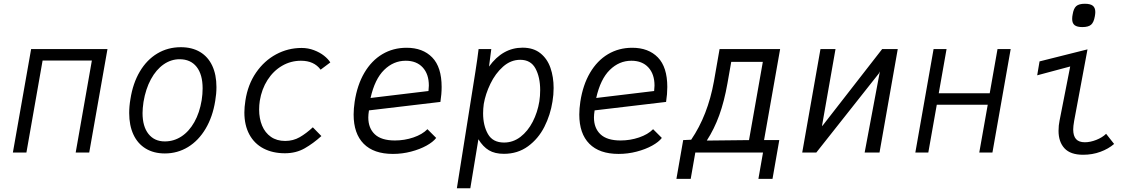

<svg xmlns="http://www.w3.org/2000/svg" viewBox="-20 -811 6040 1021"><path d="M145.5 -550H551.5L454.5 0H382.5L468.5 -489H206.5L120.5 0H48.5Z M667 -210Q667 -246 673.5 -283.5Q686.5 -368 723.5 -430.5Q760.5 -493 816.5 -526.5Q872.5 -560 941.5 -560Q1001.5 -560 1044 -534.5Q1086.5 -509 1108.8 -461.2Q1131 -413.5 1131 -348Q1131 -312 1124.5 -274.5Q1111 -190 1073.5 -126.8Q1036 -63.5 980 -29.2Q924 5 856.5 5Q797.5 5 754.8 -21Q712 -47 689.5 -95.5Q667 -144 667 -210ZM1052.5 -278.5Q1057.5 -310.5 1057.5 -341Q1057.5 -415 1025.5 -455.5Q993.5 -496 935 -496Q889.5 -496 850 -468.5Q810.5 -441 782.5 -389.5Q754.5 -338 743 -268.5Q738 -233.5 738 -210Q738 -138.5 769.5 -98.8Q801 -59 856.5 -59Q904.5 -59 945 -85.5Q985.5 -112 1013.5 -161.8Q1041.5 -211.5 1052.5 -278.5Z M1279.5 -213Q1279.5 -241 1285 -276.5Q1298 -361.5 1341.5 -424.8Q1385 -488 1448.2 -522Q1511.5 -556 1583.5 -556Q1618.5 -556 1649.5 -544.2Q1680.5 -532.5 1702.8 -515Q1725 -497.5 1736.5 -479L1685 -440.5Q1650 -488 1580.5 -488Q1526 -488 1479.8 -461Q1433.5 -434 1402.5 -385.5Q1371.5 -337 1361.5 -275Q1358 -252.5 1358 -228.5Q1358 -180.5 1373.8 -142.8Q1389.5 -105 1420.8 -83.2Q1452 -61.5 1496.5 -61.5Q1539 -61.5 1573.8 -81.5Q1608.5 -101.5 1643.5 -134L1689 -87.5Q1646 -48.5 1600 -22.2Q1554 4 1495 4Q1430 4 1381.2 -21.5Q1332.5 -47 1306 -96Q1279.5 -145 1279.5 -213Z M1860.5 -202Q1860.5 -232.5 1866 -270Q1879.5 -359 1917.5 -423.8Q1955.5 -488.5 2013 -522.8Q2070.5 -557 2142 -557Q2228.5 -557 2278.5 -505.5Q2328.5 -454 2328.5 -348.5Q2328.5 -311 2322 -269L1942 -224Q1938.5 -201.5 1938.5 -186.5Q1938.5 -129.5 1973.2 -96.8Q2008 -64 2080 -64Q2131 -64 2178.2 -80Q2225.5 -96 2253 -124L2299.5 -77.5Q2283 -56 2247.8 -36.5Q2212.5 -17 2165.8 -4.8Q2119 7.5 2069.5 7.5Q1967.5 7.5 1914 -46.5Q1860.5 -100.5 1860.5 -202ZM2260.5 -356Q2260.5 -417 2227.8 -452.5Q2195 -488 2137.5 -488Q2072.5 -488 2022.8 -439.2Q1973 -390.5 1950.5 -290L2258.5 -327Q2260.5 -347 2260.5 -356Z M2525 -550H2592.5L2580.5 -457Q2653 -557.5 2759 -557.5Q2816.5 -557.5 2853.5 -528Q2890.5 -498.5 2907.2 -450Q2924 -401.5 2924 -343Q2924 -307 2918 -271.5Q2907 -200 2874.8 -136.5Q2842.5 -73 2787.8 -33Q2733 7 2659.5 7Q2611.5 7 2580 -11.8Q2548.5 -30.5 2524 -70.5L2481 190H2409.5L2508 -429.5Q2519.5 -502.5 2525 -550ZM2848 -271.5Q2852.5 -300 2852.5 -332Q2852.5 -400.5 2827.5 -446.8Q2802.5 -493 2746.5 -493Q2696 -493 2655 -456.5Q2614 -420 2587.8 -365.5Q2561.5 -311 2552.5 -258Q2549 -232 2549 -208.5Q2549 -143.5 2574.8 -98.2Q2600.5 -53 2660.5 -53Q2708.5 -53 2747.8 -83.2Q2787 -113.5 2812.8 -163.5Q2838.5 -213.5 2848 -271.5Z M3060.5 -202Q3060.5 -232.5 3066 -270Q3079.5 -359 3117.5 -423.8Q3155.5 -488.5 3213 -522.8Q3270.5 -557 3342 -557Q3428.5 -557 3478.5 -505.5Q3528.5 -454 3528.5 -348.5Q3528.5 -311 3522 -269L3142 -224Q3138.5 -201.5 3138.5 -186.5Q3138.5 -129.5 3173.2 -96.8Q3208 -64 3280 -64Q3331 -64 3378.2 -80Q3425.5 -96 3453 -124L3499.5 -77.5Q3483 -56 3447.8 -36.5Q3412.5 -17 3365.8 -4.8Q3319 7.5 3269.5 7.5Q3167.5 7.5 3114 -46.5Q3060.5 -100.5 3060.5 -202ZM3460.5 -356Q3460.5 -417 3427.8 -452.5Q3395 -488 3337.5 -488Q3272.5 -488 3222.8 -439.2Q3173 -390.5 3150.5 -290L3458.5 -327Q3460.5 -347 3460.5 -356Z M3613 -66 3655.5 -68Q3744 -198 3776.5 -378.5L3806.5 -550H4128.5L4043 -66H4124L4088 140H4013L4037.5 0H3677.5L3653 140H3577ZM3963 -66 4036.5 -482H3868.5L3848.5 -368.5Q3831.5 -272 3804.8 -198.2Q3778 -124.5 3738.5 -63.5Z M4343 -550H4423L4352 -146.5V-140L4671 -550H4754L4657 0H4578L4659 -431.5L4654 -421L4321 0H4246Z M4944.5 -550H5013.5L4972 -315H5243L5284.5 -550H5354.5L5257.5 0H5187.5L5232.5 -254H4961.5L4916.5 0H4847.5Z M5609 -115.5Q5609 -144 5614.5 -170L5671 -457.5L5495.5 -410.5L5508 -484.5L5763 -548.5L5692 -168Q5687 -139.5 5687 -122.5Q5687 -88.5 5702 -71.5Q5717 -54.5 5749 -54.5Q5777.5 -54.5 5809.5 -67Q5841.5 -79.5 5862 -99.5L5904.5 -45.5Q5874.5 -19.5 5831.8 -3.8Q5789 12 5739.5 12Q5672.5 12 5640.8 -22.2Q5609 -56.5 5609 -115.5ZM5681.5 -710Q5681.5 -723 5684 -734Q5689 -766 5703.2 -778.5Q5717.5 -791 5749 -791Q5778 -791 5791.2 -780.5Q5804.5 -770 5804.5 -747Q5804.5 -738 5802 -724Q5796.5 -692 5782 -679.5Q5767.5 -667 5735.5 -667Q5707.5 -667 5694.5 -677.2Q5681.5 -687.5 5681.5 -710Z"/></svg>

Font: JuliaMono Light
Style: Italic
Weight: 300
Italic angle: -9°
Monospace: yes
Designer: cormullion
Foundry: corm
Version: Version 0.054; ttfautohint (v1.8.4)